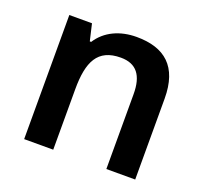

<svg xmlns="http://www.w3.org/2000/svg" viewBox="-101 -670 840 788"><g transform="rotate(20 319.0 -276.0)"><path d="M369 -552C297 -552 235 -524 200 -469H194L177 -542H78V0H205V-264C205 -384 236 -450 337 -450C406 -450 437 -408 437 -327V0H563V-353C563 -493 492 -552 369 -552Z"/></g></svg>

Font: Noto Sans Lao SemiBold
Style: Regular
Weight: 600
Designer: Monotype Design Team
Foundry: Monotype Imaging Inc.
Version: Version 2.003